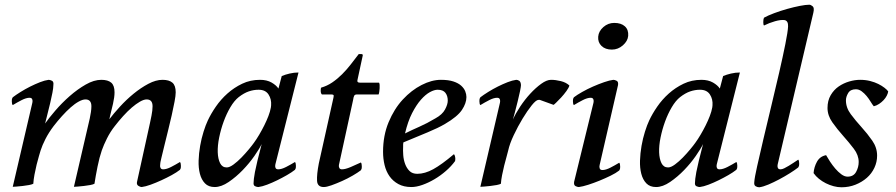

<svg xmlns="http://www.w3.org/2000/svg" viewBox="-20 -780 3796 813"><path d="M659 -84Q659 -83 658.5 -82.5Q658 -82 658 -81Q657 -74 660 -68.5Q663 -63 671 -63Q685 -63 704.5 -73Q724 -83 742 -94Q746 -90 746 -78Q746 -70 745 -67Q744 -64 742 -61Q728 -50 707 -38.5Q686 -27 663 -16.5Q640 -6 618 2Q596 10 580 12Q574 12 566 7Q558 2 560 -9L615 -259Q617 -268 621.5 -290.5Q626 -313 626 -330Q626 -359 601 -359Q589 -359 572.5 -349.5Q556 -340 538 -324.5Q520 -309 501.5 -288.5Q483 -268 466 -246Q447 -222 433 -194Q419 -166 411 -143Q401 -114 393 -74.5Q385 -35 380 -2Q375 1 362 3.5Q349 6 335 7.5Q321 9 309 10Q297 11 293 11L360 -278Q363 -292 365 -305.5Q367 -319 367 -330Q367 -359 342 -359Q330 -359 313.5 -350Q297 -341 279 -325Q261 -309 242.5 -288.5Q224 -268 207 -246Q186 -218 172.5 -191.5Q159 -165 152 -143Q150 -136 145 -119.5Q140 -103 135 -82.5Q130 -62 126 -40.5Q122 -19 121 -2Q116 1 103 3.5Q90 6 76 7.5Q62 9 50 10Q38 11 34 11L117 -345Q119 -353 116.5 -359.5Q114 -366 105 -366Q91 -366 71.5 -356Q52 -346 34 -335Q30 -339 30 -351Q30 -359 31 -362Q32 -365 34 -368Q47 -378 67 -390.5Q87 -403 108 -413.5Q129 -424 149.5 -432Q170 -440 186 -442Q192 -442 200 -438Q208 -434 206 -420Q206 -408 202 -387.5Q198 -367 192.5 -343.5Q187 -320 181 -297Q175 -274 171 -257Q187 -280 214.5 -312Q242 -344 275 -373Q308 -402 343 -422Q378 -442 409 -442Q437 -442 451 -430Q465 -418 465 -389Q465 -369 458.5 -340.5Q452 -312 447 -293L443 -275Q461 -299 488 -328.5Q515 -358 545.5 -383Q576 -408 608 -425Q640 -442 668 -442Q696 -442 710 -430Q724 -418 724 -389Q724 -375 719 -349Q714 -323 707 -291.5Q700 -260 691.5 -226.5Q683 -193 676 -163.5Q669 -134 663.5 -112Q658 -90 658 -82Q658 -82 659 -84Z M1088 -170Q1079 -151 1057.5 -120Q1036 -89 1008 -60Q980 -31 948.5 -9.5Q917 12 889 12Q863 12 848 -3.5Q833 -19 826.5 -44Q820 -69 821 -100Q822 -131 827.5 -162.5Q833 -194 842 -222.5Q851 -251 860 -270Q873 -298 894 -328.5Q915 -359 943 -384Q971 -409 1005.5 -425.5Q1040 -442 1081 -442Q1110 -442 1130 -430.5Q1150 -419 1159 -405L1173 -458Q1187 -464 1206 -468.5Q1225 -473 1244 -473L1146 -84Q1144 -76 1146.5 -69.5Q1149 -63 1158 -63Q1172 -63 1191.5 -73Q1211 -83 1229 -94Q1233 -90 1233 -78Q1233 -70 1232 -67Q1231 -64 1229 -61Q1215 -50 1195 -38.5Q1175 -27 1153.5 -16.5Q1132 -6 1111 2Q1090 10 1074 12Q1068 12 1060 8.5Q1052 5 1054 -9Q1054 -13 1055 -23Q1056 -33 1059.5 -51.5Q1063 -70 1070 -99Q1077 -128 1088 -170ZM1128 -334Q1130 -360 1117 -380Q1104 -400 1075 -400Q1054 -400 1033.5 -393Q1013 -386 991 -369Q972 -354 955.5 -326Q939 -298 927 -265Q915 -232 908 -197.5Q901 -163 902 -135Q903 -107 912 -89Q921 -71 940 -71Q952 -71 969 -83.5Q986 -96 1002.5 -113Q1019 -130 1033.5 -147.5Q1048 -165 1055 -175Q1066 -190 1077.5 -209.5Q1089 -229 1099 -249Q1109 -269 1116.5 -288.5Q1124 -308 1127 -325Z M1415 -81Q1414 -74 1417 -68.5Q1420 -63 1428 -63Q1442 -63 1464.5 -72.5Q1487 -82 1508 -92Q1512 -88 1512 -76Q1512 -68 1511 -65Q1510 -62 1508 -59Q1495 -49 1473.5 -36.5Q1452 -24 1428.5 -13.5Q1405 -3 1384 4.5Q1363 12 1351 12Q1324 12 1322.5 -14.5Q1321 -41 1330 -88L1391 -362Q1393 -370 1393 -375Q1393 -380 1383 -380H1343Q1338 -385 1338 -396Q1338 -407 1340 -409Q1365 -416 1387 -431Q1409 -446 1428.5 -465.5Q1448 -485 1465.5 -507.5Q1483 -530 1499 -551H1510Q1517 -551 1516 -545L1494 -443Q1490 -430 1504 -430H1585Q1587 -427 1587.5 -420.5Q1588 -414 1587.5 -406.5Q1587 -399 1586 -391.5Q1585 -384 1583 -380H1491Q1483 -380 1480 -375Q1477 -370 1475 -356Z M1688 -177Q1687 -172 1687 -168Q1687 -164 1687 -160Q1686 -143 1687.5 -123Q1689 -103 1695.5 -85.5Q1702 -68 1714 -56Q1726 -44 1747 -44Q1779 -44 1814.5 -63.5Q1850 -83 1902 -127Q1905 -125 1906.5 -118.5Q1908 -112 1908 -107Q1908 -104 1907.5 -102Q1907 -100 1907 -98Q1891 -76 1868 -56Q1845 -36 1819.5 -21Q1794 -6 1768.5 3Q1743 12 1722 12Q1690 12 1667 -0.5Q1644 -13 1629.5 -33.5Q1615 -54 1608.5 -81Q1602 -108 1602 -137Q1602 -206 1625.5 -262.5Q1649 -319 1685.5 -358.5Q1722 -398 1765 -420Q1808 -442 1847 -442Q1879 -442 1900 -435Q1921 -428 1933 -417Q1945 -406 1950 -393.5Q1955 -381 1955 -369Q1955 -343 1936 -314.5Q1917 -286 1864 -255Q1835 -238 1791.5 -220Q1748 -202 1688 -177ZM1695 -215Q1725 -230 1756 -243.5Q1787 -257 1824 -279Q1853 -295 1864.5 -316.5Q1876 -338 1876 -354Q1876 -374 1866 -387Q1856 -400 1833 -400Q1819 -400 1800.5 -390Q1782 -380 1762.5 -358Q1743 -336 1725 -301Q1707 -266 1695 -215Z M2132 -143Q2130 -134 2125 -116.5Q2120 -99 2115 -79Q2110 -59 2106 -38.5Q2102 -18 2101 -2Q2096 1 2083 3.5Q2070 6 2056 7.5Q2042 9 2030 10Q2018 11 2014 11L2097 -345Q2099 -353 2096.5 -359.5Q2094 -366 2085 -366Q2071 -366 2051.5 -356Q2032 -346 2014 -335Q2010 -339 2010 -351Q2010 -359 2011 -362Q2012 -365 2014 -368Q2027 -378 2047 -390.5Q2067 -403 2088 -413.5Q2109 -424 2129.5 -432Q2150 -440 2166 -442Q2172 -442 2178.5 -438Q2185 -434 2186 -420Q2186 -414 2182 -394Q2178 -374 2172 -350.5Q2166 -327 2160.5 -305.5Q2155 -284 2152 -274Q2163 -299 2182.5 -328.5Q2202 -358 2225 -383Q2248 -408 2271.5 -425Q2295 -442 2313 -442Q2333 -442 2355 -436.5Q2377 -431 2391 -418Q2389 -409 2378.5 -394.5Q2368 -380 2356 -367Q2344 -354 2334.5 -345Q2325 -336 2324 -336L2266 -357H2260Q2250 -357 2231.5 -334Q2213 -311 2193 -278Q2173 -245 2155.5 -208Q2138 -171 2132 -143Z M2519 -81Q2517 -73 2519.5 -66.5Q2522 -60 2531 -60Q2545 -60 2564.5 -70Q2584 -80 2602 -91Q2606 -87 2606 -75Q2606 -67 2605 -64Q2604 -61 2602 -58Q2588 -47 2565.5 -36Q2543 -25 2518.5 -15Q2494 -5 2470.5 2.5Q2447 10 2431 12Q2425 12 2417 8Q2409 4 2411 -10L2493 -345Q2495 -353 2492.5 -359.5Q2490 -366 2481 -366Q2467 -366 2447.5 -356Q2428 -346 2410 -335Q2406 -339 2406 -351Q2406 -359 2407 -362Q2408 -365 2410 -368Q2423 -378 2445 -390.5Q2467 -403 2491 -413.5Q2515 -424 2538 -432Q2561 -440 2577 -442Q2583 -442 2591 -438Q2599 -434 2597 -420ZM2513 -625Q2515 -648 2535 -665.5Q2555 -683 2581 -683Q2610 -683 2626 -668.5Q2642 -654 2640 -628Q2638 -606 2617.5 -588Q2597 -570 2571 -570Q2543 -570 2527 -585.5Q2511 -601 2513 -625Z M2957 -170Q2948 -151 2926.5 -120Q2905 -89 2877 -60Q2849 -31 2817.5 -9.5Q2786 12 2758 12Q2732 12 2717 -3.5Q2702 -19 2695.5 -44Q2689 -69 2690 -100Q2691 -131 2696.5 -162.5Q2702 -194 2711 -222.5Q2720 -251 2729 -270Q2742 -298 2763 -328.5Q2784 -359 2812 -384Q2840 -409 2874.5 -425.5Q2909 -442 2950 -442Q2979 -442 2999 -430.5Q3019 -419 3028 -405L3042 -458Q3056 -464 3075 -468.5Q3094 -473 3113 -473L3015 -84Q3013 -76 3015.5 -69.5Q3018 -63 3027 -63Q3041 -63 3060.5 -73Q3080 -83 3098 -94Q3102 -90 3102 -78Q3102 -70 3101 -67Q3100 -64 3098 -61Q3084 -50 3064 -38.5Q3044 -27 3022.5 -16.5Q3001 -6 2980 2Q2959 10 2943 12Q2937 12 2929 8.5Q2921 5 2923 -9Q2923 -13 2924 -23Q2925 -33 2928.5 -51.5Q2932 -70 2939 -99Q2946 -128 2957 -170ZM2997 -334Q2999 -360 2986 -380Q2973 -400 2944 -400Q2923 -400 2902.5 -393Q2882 -386 2860 -369Q2841 -354 2824.5 -326Q2808 -298 2796 -265Q2784 -232 2777 -197.5Q2770 -163 2771 -135Q2772 -107 2781 -89Q2790 -71 2809 -71Q2821 -71 2838 -83.5Q2855 -96 2871.5 -113Q2888 -130 2902.5 -147.5Q2917 -165 2924 -175Q2935 -190 2946.5 -209.5Q2958 -229 2968 -249Q2978 -269 2985.5 -288.5Q2993 -308 2996 -325Z M3273 -84Q3271 -76 3273.5 -69.5Q3276 -63 3285 -63Q3292 -63 3301 -67.5Q3310 -72 3320 -78Q3330 -84 3340.5 -91Q3351 -98 3360 -104Q3364 -100 3364 -88Q3364 -80 3363 -77Q3362 -74 3360 -71Q3346 -60 3324.5 -46.5Q3303 -33 3279.5 -20.5Q3256 -8 3233.5 1.5Q3211 11 3195 13Q3187 13 3179.5 8.5Q3172 4 3174 -10Q3175 -27 3186 -76Q3197 -125 3212.5 -191Q3228 -257 3246 -331.5Q3264 -406 3279.5 -473.5Q3295 -541 3305.5 -593.5Q3316 -646 3317 -668Q3318 -692 3302 -695Q3286 -697 3261.5 -690Q3237 -683 3215 -672Q3212 -675 3212 -686Q3212 -699 3215 -705Q3231 -714 3257.5 -724Q3284 -734 3312.5 -742Q3341 -750 3366.5 -755Q3392 -760 3407 -760Q3413 -760 3421 -753.5Q3429 -747 3424 -726Z M3562 -355Q3562 -324 3582.5 -296.5Q3603 -269 3628 -241.5Q3653 -214 3673.5 -184.5Q3694 -155 3694 -121Q3694 -94 3682.5 -69.5Q3671 -45 3650.5 -27Q3630 -9 3602.5 2Q3575 13 3543 13Q3527 13 3510 8.5Q3493 4 3477 -4Q3461 -12 3447.5 -23Q3434 -34 3425 -47Q3427 -73 3439.5 -95.5Q3452 -118 3478 -123Q3484 -112 3494.5 -96Q3505 -80 3517 -66Q3529 -52 3542.5 -42Q3556 -32 3569 -32Q3594 -32 3605 -52Q3616 -72 3616 -94Q3616 -123 3595.5 -150Q3575 -177 3550 -205Q3525 -233 3504.5 -262Q3484 -291 3484 -323Q3484 -354 3497.5 -377Q3511 -400 3531.5 -414Q3552 -428 3576 -435Q3600 -442 3622 -442Q3645 -442 3664.5 -437Q3684 -432 3699 -424.5Q3714 -417 3725 -408.5Q3736 -400 3741 -393Q3740 -385 3735 -375Q3730 -365 3721.5 -356Q3713 -347 3702.5 -340Q3692 -333 3680 -330Q3674 -337 3666.5 -349.5Q3659 -362 3649.5 -373.5Q3640 -385 3628.5 -393.5Q3617 -402 3604 -402Q3581 -402 3571.5 -386Q3562 -370 3562 -355Z"/></svg>

Font: Lusitana
Style: Italic
Weight: 400
Italic angle: -12°
Designer: Ana Paula Megda
Foundry: Ana Paula Megda
Version: Version 1.000; ttfautohint (v1.1) -l 8 -r 50 -G 200 -x 14 -D